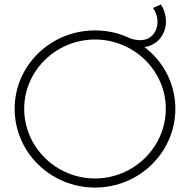

<svg xmlns="http://www.w3.org/2000/svg" viewBox="-20 -841 883 865"><path d="M631 -629C715 -640 757 -738 705 -821L669 -805C712 -746 685 -660 613 -660C598 -660 582 -663 569 -667C520 -691 466 -704 408 -704C208 -704 46 -546 46 -351C46 -155 208 4 408 4C608 4 770 -155 770 -351C770 -464 716 -564 631 -629ZM408 -37C233 -37 89 -178 89 -351C89 -523 233 -663 408 -663C583 -663 727 -523 727 -351C727 -178 583 -37 408 -37Z"/></svg>

Font: Montserrat arm ExtraLight
Style: Regular
Weight: 275
Designer: Julieta Ulanovsky
Foundry: Julieta Ulanovsky
Version: Version 6.000;PS 006.000;hotconv 1.0.88;makeotf.lib2.5.64775